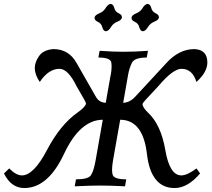

<svg xmlns="http://www.w3.org/2000/svg" viewBox="-27 -950 1080 979"><path d="M863.3 8.8Q742.2 8.8 722.2 -165Q702.1 -338.9 585.9 -339.4L549.3 -132.3Q544.4 -104 544.4 -84.5Q544.4 -68.8 547.4 -59.1Q554.2 -35.6 616.7 -35.6L610.4 0Q537.1 -3.9 482.4 -3.9Q435.5 -3.9 354 0L360.4 -35.6Q423.3 -35.6 437 -56.9Q450.7 -78.1 460 -129.4L497.1 -339.4Q380.9 -338.9 299.3 -165Q217.8 8.8 96.7 8.8Q30.3 8.8 -6.8 -65.4L20 -91.3Q54.7 -55.7 85 -55.7Q144.5 -55.7 212.4 -184.8Q280.3 -314 368.2 -376Q406.7 -403.3 411.6 -420.9Q411.1 -427.7 402.8 -441.9L363.3 -510.7Q319.8 -599.1 276.4 -599.1Q220.7 -599.1 175.8 -532.2Q150.4 -568.8 150.4 -603.5Q150.4 -633.3 172.4 -664.6Q194.3 -695.8 245.1 -699.7Q324.7 -699.7 364.3 -627.4L461.9 -456.5Q478.5 -427.2 512.2 -425.8L537.1 -566.9H537.6Q542 -590.8 542 -609.9Q542 -621.6 540.5 -631.3Q536.1 -656.7 474.6 -656.7L481 -690.9Q550.3 -686 602.5 -686Q662.1 -686 727.5 -690.9L721.2 -656.7Q658.7 -656.7 645.5 -629.6Q632.3 -602.5 626.5 -570.3L601.1 -425.8Q634.8 -427.2 662.1 -456.5L820.3 -627.4Q885.3 -699.7 964.8 -699.7Q1030.3 -696.3 1030.3 -631.3Q1030.3 -582 974.6 -532.2Q954.1 -599.1 898.4 -599.1Q855 -599.1 780.3 -510.7L716.3 -441.9Q703.1 -427.7 699.7 -420.4Q699.7 -402.3 727.5 -376Q793.9 -314 815.9 -184.8Q837.9 -55.7 897.5 -55.7Q927.7 -55.7 975.1 -91.3L993.2 -65.4Q929.7 8.8 863.3 8.8ZM512.7 -790.5Q499.5 -792 494.6 -811.3Q489.7 -830.6 472.4 -838.4Q455.1 -846.2 455.1 -858.4Q455.1 -872.6 480 -882.3Q500.5 -890.6 512 -909.7Q523.4 -928.7 537.1 -930.2Q550.8 -928.7 555.7 -909.7Q560.5 -890.6 577.6 -882.6Q594.7 -874.5 594.7 -862.8Q594.7 -848.1 570.3 -838.9Q549.8 -830.6 538.3 -811.3Q526.9 -792 512.7 -790.5ZM701.2 -790.5Q688 -792 683.1 -811.3Q678.2 -830.6 660.9 -838.4Q643.6 -846.2 643.6 -858.4Q643.6 -872.6 668.5 -882.3Q689 -890.6 700.4 -909.7Q711.9 -928.7 725.6 -930.2Q739.3 -928.7 744.1 -909.7Q749 -890.6 766.1 -882.6Q783.2 -874.5 783.2 -862.8Q783.2 -848.1 758.8 -838.9Q738.3 -830.6 726.8 -811.3Q715.3 -792 701.2 -790.5Z"/></svg>

Font: Kelvinch
Style: Italic
Weight: 400
Italic angle: -10°
Designer: Paul James Miller
Foundry: High-Logic / Made with FontCreator
Version: Version 3.40;July 22, 2017;FontCreator 11.0.0.2388 64-bit